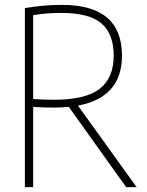

<svg xmlns="http://www.w3.org/2000/svg" viewBox="-20 -767 601 787"><path d="M82 0V-734Q116 -739.5 152.5 -743.2Q189 -747 234 -747Q480 -747 480 -539Q480 -368 299.5 -334L540 0H497L262 -329Q234 -326 203 -326Q174 -326 154 -326.8Q134 -327.5 116 -329V0ZM200 -358Q330 -358 388 -402.5Q446 -447 446 -539Q446 -627.5 396.2 -670.8Q346.5 -714 231 -714Q198 -714 171.2 -711.8Q144.5 -709.5 116 -705V-361Q141.5 -359.5 160 -358.8Q178.5 -358 200 -358Z"/></svg>

Font: Encode Sans Condensed Condensed Thin
Style: Regular
Weight: 100
Width: 3
Designer: Multiple Designers
Foundry: Impallari Type
Version: Version 3.000; ttfautohint (v1.8.3) -l 8 -r 50 -G 200 -x 14 